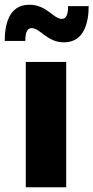

<svg xmlns="http://www.w3.org/2000/svg" viewBox="-39 -792 395 812"><path d="M232 -613C318 -613 336 -699 336 -766H249C249 -732 242 -712 222 -712C188 -712 158 -772 85 -772C-2 -772 -19 -687 -19 -619H68C68 -653 75 -673 95 -673C132 -673 159 -613 232 -613ZM241 0V-530H70V0Z"/></svg>

Font: Be Vietnam Pro ExtraBold
Style: Regular
Weight: 800
Designer: Lam Bao, Tony Le, Vietanh Nguyen
Foundry: Yellow Type Foundry
Version: Version 1.002